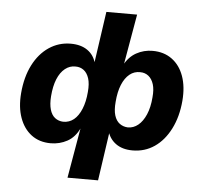

<svg xmlns="http://www.w3.org/2000/svg" viewBox="-58 -749 1048 989"><g transform="rotate(5 466.5 -254.0)"><path d="M327 180 372 -81H373Q350 -32 310.5 -10.5Q271 11 225 11Q166 11 125 -20Q84 -51 64.5 -106Q45 -161 51 -233Q58 -317 89.5 -379Q121 -441 171.5 -475Q222 -509 284 -509Q337 -509 371 -485Q405 -461 416 -418H413L452 -688H611L564 -418H559Q584 -466 623 -487.5Q662 -509 707 -509Q766 -509 807.5 -478.5Q849 -448 868.5 -393.5Q888 -339 882 -266Q875 -183 843 -120Q811 -57 761 -23Q711 11 648 11Q595 11 561 -14Q527 -39 516 -82L523 -81L485 180ZM280 -105Q311 -105 334.5 -124Q358 -143 373.5 -180.5Q389 -218 393 -269Q397 -312 388 -339.5Q379 -367 361 -380.5Q343 -394 319 -394Q289 -395 264.5 -375.5Q240 -356 225 -319.5Q210 -283 206 -230Q203 -190 211 -162Q219 -134 237 -120Q255 -106 280 -105ZM614 -105Q643 -105 667 -124.5Q691 -144 707 -181Q723 -218 727 -270Q731 -311 722.5 -338Q714 -365 696 -379.5Q678 -394 653 -394Q622 -395 598 -375.5Q574 -356 559 -319.5Q544 -283 540 -231Q536 -188 544.5 -160.5Q553 -133 571.5 -119.5Q590 -106 614 -105Z"/></g></svg>

Font: Nunito Sans 9pt ExtraBold
Style: Italic
Weight: 800
Italic angle: -9°
Version: Version 3.101;gftools[0.9.27]